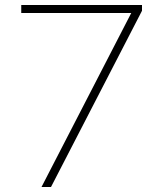

<svg xmlns="http://www.w3.org/2000/svg" viewBox="-20 -748 620 768"><path d="M505 -696 146 0H184L548 -705V-728H65V-696Z"/></svg>

Font: Spoqa Han Sans Neo Thin
Style: Regular
Weight: 100
Designer: [Spoqa Han Sans Neo] Dong-huui Kim  Younghwa Kang  Yujin Lee  [Noto Sans] Ryoko NISHIZUKA  (kana & ideographs); Paul D. 
Foundry: Spoqa (http://www.spoqa-han-sans.com)
Version: Version 1.100;hotconv 1.0.109;makeotfexe 2.5.65596